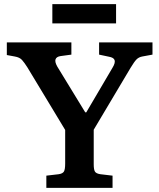

<svg xmlns="http://www.w3.org/2000/svg" viewBox="-20 -908 769 928"><path d="M204 0V-59L264 -66Q283 -69 289 -79Q295 -89 295 -118V-280L112 -583Q98 -605 86.5 -618Q75 -631 51 -635L13 -642V-703H325V-644L273 -637Q253 -634 248.5 -621.5Q244 -609 257 -586L392 -365H397L524 -581Q538 -604 534 -617Q530 -630 506 -634L459 -644V-703H717V-644L668 -635Q651 -632 640 -621Q629 -610 611 -580L433 -281V-114Q433 -88 439 -78.5Q445 -69 465 -66L524 -59V0ZM233 -795V-888H541V-795Z"/></svg>

Font: Literata 18pt SemiBold
Style: Regular
Weight: 600
Designer: Latin by Veronika Burian and Jose Scaglione. Greek by Irene Vlachou. Cyrillic by Vera Evstafieva.
Foundry: TypeTogether
Version: Version 3.103;gftools[0.9.29]